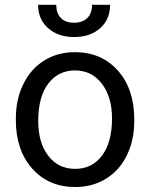

<svg xmlns="http://www.w3.org/2000/svg" viewBox="-20 -750 610 780"><path d="M44.4 -269V-262.7C44.4 -180.7 66.7 -114.7 111.1 -64.9C155.5 -15.1 213.5 9.8 285.2 9.8C332.7 9.8 374.8 -1.6 411.4 -24.4C448 -47.2 476.2 -79 495.8 -119.9C515.5 -160.7 525.4 -206.9 525.4 -258.3V-264.6C525.4 -347.3 503.2 -413.6 458.7 -463.4C414.3 -513.2 356.1 -538.1 284.2 -538.1C237.6 -538.1 196.2 -526.9 159.9 -504.4C123.6 -481.9 95.3 -450 75 -408.7C54.6 -367.4 44.4 -320.8 44.4 -269ZM135.3 -258.3C135.3 -324.4 148.9 -375.2 176.3 -410.6C203.6 -446.1 239.6 -463.9 284.2 -463.9C329.8 -463.9 366.3 -445.9 393.8 -409.9C421.3 -373.9 435.1 -327 435.1 -269C435.1 -204.3 421.5 -153.9 394.5 -117.9C367.5 -81.9 331.1 -64 285.2 -64C239.6 -64 203.2 -81.7 176 -117.2C148.8 -152.7 135.3 -199.7 135.3 -258.3ZM427.2 -730.5H354C354 -707.4 347.6 -689.5 334.7 -676.8C321.9 -664.1 304 -657.7 281.2 -657.7C257.5 -657.7 239.4 -664.1 227.1 -677C214.7 -689.9 208.5 -707.7 208.5 -730.5H134.8C134.8 -691.4 148.3 -659.8 175.3 -635.7C202.3 -611.7 237.6 -599.6 281.2 -599.6C324.9 -599.6 360.1 -611.6 387 -635.5C413.8 -659.4 427.2 -691.1 427.2 -730.5Z"/></svg>

Font: Roboto1
Style: rg
Weight: 400
Designer: Google
Version: Version 2.137; 2017